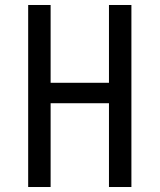

<svg xmlns="http://www.w3.org/2000/svg" viewBox="-20 -750 640 770"><path d="M93 0V-730H183V-418H417V-730H507V0H417V-336H183V0Z"/></svg>

Font: JetBrains Mono Zero
Style: Regular-Zero
Weight: 400
Designer: Philipp Nurullin, Konstantin Bulenkov
Foundry: JetBrains
Version: Version 2.211